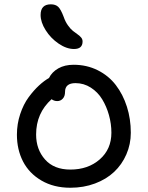

<svg xmlns="http://www.w3.org/2000/svg" viewBox="-20 -944 691 898"><path d="M326.2 -714.8Q291 -714.8 253.9 -740.2Q216.8 -765.6 193.4 -803Q169.9 -840.3 169.9 -874Q169.9 -923.8 217.8 -923.8Q239.7 -923.8 252.2 -912.1Q264.6 -900.4 277.8 -865.2Q285.6 -842.3 297.9 -825.2Q310.1 -808.1 321.5 -799.1Q333 -790 343.3 -783Q353.5 -775.9 359.9 -768.1Q366.2 -760.3 366.2 -750Q366.2 -714.8 326.2 -714.8ZM309.1 -65.9Q231.4 -65.9 173.8 -99.6Q116.2 -133.3 87.6 -189Q59.1 -244.6 59.1 -314Q59.1 -364.3 74.5 -410.4Q89.8 -456.5 114 -489.3Q138.2 -522 162.4 -544.2Q186.5 -566.4 209 -579.1Q223.1 -607.4 252.9 -624.3Q282.7 -641.1 324.2 -641.1Q385.7 -641.1 437 -615.5Q488.3 -589.8 521.7 -546.1Q555.2 -502.4 573.5 -445.1Q591.8 -387.7 591.8 -323.2Q591.8 -269.5 571 -221.9Q550.3 -174.3 513.7 -139.9Q477.1 -105.5 424.1 -85.7Q371.1 -65.9 309.1 -65.9ZM148.9 -314.9Q148.9 -245.1 190.7 -198Q232.4 -150.9 309.1 -150.9Q392.1 -150.9 446.5 -198.5Q501 -246.1 501 -323.2Q501 -364.7 489.7 -405.3Q478.5 -445.8 458 -479.5Q437.5 -513.2 404.8 -534.2Q372.1 -555.2 333 -555.2Q284.2 -555.2 284.2 -514.2Q284.2 -494.1 273.7 -482.7Q263.2 -471.2 248 -471.2Q232.9 -471.2 221.2 -480Q148.9 -415 148.9 -314.9Z"/></svg>

Font: Shantell Sans Irregular Bouncy
Style: Regular
Weight: 400
Designer: Stephen Nixon, Anya Danilova, Shantell Martin
Foundry: Arrow Type
Version: Version 1.006;[9816181b4]